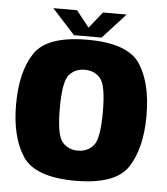

<svg xmlns="http://www.w3.org/2000/svg" viewBox="-52 -771 713 822"><g transform="rotate(5 304.5 -360.0)"><path d="M301.5 4.5Q475 4.5 528.2 -77.8Q581.5 -160 581.5 -299.5Q581.5 -440 528.2 -520.8Q475 -601.5 301.5 -601.5Q128.5 -601.5 74.8 -520.8Q21 -440 21 -299.5Q21 -160 74.8 -77.8Q128.5 4.5 301.5 4.5ZM301.5 -125Q259.5 -125 234.2 -155Q209 -185 209 -299Q209 -413 234.2 -442.8Q259.5 -472.5 301.5 -472.5Q343.5 -472.5 368.8 -442.8Q394 -413 394 -299Q394 -185 368.8 -155Q343.5 -125 301.5 -125ZM242 -616H361L459 -723.5H357.5L301.5 -653.5L246 -723.5H144Z"/></g></svg>

Font: Anybody SemiCondensed ExtraBold
Style: Regular
Weight: 800
Width: 4
Version: Version 1.113;gftools[0.9.25]